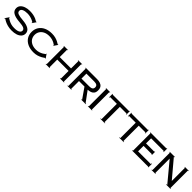

<svg xmlns="http://www.w3.org/2000/svg" viewBox="675 -2962 5215 5215"><g transform="rotate(45 3282.5 -355.0)"><path d="M110 -207 123 -199 114 -185Q146 -164 187 -141.5Q228 -119 281.5 -103.5Q335 -88 405 -88Q514 -88 566 -117.5Q618 -147 618 -196Q618 -245 567 -270.5Q516 -296 389 -305Q229 -316 145.5 -365Q62 -414 62 -509Q62 -576 104 -623Q146 -670 218.5 -695Q291 -720 380 -720Q459 -720 520.5 -706.5Q582 -693 628 -672Q674 -651 706 -629L713 -639L726 -631L651 -522L638 -530L648 -544Q623 -563 581 -582Q539 -601 487 -613Q435 -625 380 -625Q286 -625 229 -597.5Q172 -570 172 -516Q172 -459 235 -436.5Q298 -414 418 -405Q571 -393 652.5 -342.5Q734 -292 734 -200Q734 -136 692.5 -88Q651 -40 575.5 -14.5Q500 11 400 10Q315 9 247.5 -9Q180 -27 131 -52Q82 -77 54 -99L43 -83L30 -91Z M929 -350Q929 -276 965.5 -217Q1002 -158 1071 -124Q1140 -90 1239 -90Q1297 -90 1349 -106Q1401 -122 1444 -147Q1487 -172 1517 -197L1509 -208L1522 -216L1599 -106L1586 -98L1578 -110Q1543 -84 1494 -56.5Q1445 -29 1381.5 -9.5Q1318 10 1239 10Q1108 10 1012.5 -35.5Q917 -81 865.5 -162Q814 -243 814 -350Q814 -457 865.5 -538Q917 -619 1012.5 -664.5Q1108 -710 1239 -710Q1317 -710 1377.5 -693.5Q1438 -677 1483 -653.5Q1528 -630 1558 -610L1564 -619L1577 -611L1501 -499L1488 -507L1497 -521Q1472 -541 1433.5 -561.5Q1395 -582 1345.5 -596Q1296 -610 1239 -610Q1140 -610 1071 -576Q1002 -542 965.5 -483Q929 -424 929 -350Z M1704 0V-15H1724V-685H1704V-700H1859V-685H1839V-405H2274V-685H2254V-700H2409V-685H2389V-15H2409V0H2254V-15H2274V-310H1839V-15H1859V0Z M2539 0V-15H2559V-685H2539V-700H2979Q3042 -700 3096 -683.5Q3150 -667 3183.5 -624.5Q3217 -582 3217 -505Q3217 -433 3187.5 -392.5Q3158 -352 3109 -335Q3060 -318 3002 -315L3223 -15H3244V0H3069V-15H3089L2880 -315H2669V-15H2689V0ZM2969 -600H2669V-410H2969Q3036 -410 3069 -433Q3102 -456 3102 -505Q3102 -555 3069 -577.5Q3036 -600 2969 -600Z M3324 0V-15H3344V-685H3324V-700H3484V-685H3464V-15H3484V0Z M3804 0V-15H3834V-605H3574V-580H3559V-715H3574V-700H4209V-715H4224V-580H4209V-605H3949V-15H3979V0Z M4529 0V-15H4559V-605H4299V-580H4284V-715H4299V-700H4934V-715H4949V-580H4934V-605H4674V-15H4704V0Z M5024 0V-15H5044V-685H5024V-700H5645V-715H5660V-575H5645V-600H5154V-405H5475V-420H5490V-295H5475V-310H5154V-100H5645V-130H5660V10H5645V0Z M5770 0V-15H5790V-685H5770V-700H5970V-685H5943L6370 -178V-685H6350V-700H6500V-685H6480V-15H6500V0H6330V-15H6360L5900 -568V-15H5920V0Z"/></g></svg>

Font: Copperplate CC
Style: Regular
Weight: 400
Designer: indestructible type*
Foundry: Cowboy Collective
Version: Version 1.000